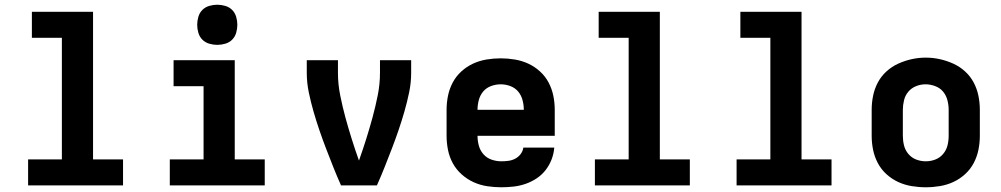

<svg xmlns="http://www.w3.org/2000/svg" viewBox="-20 -785 4240 813"><path d="M99 0V-110H242V-625H115V-735H374V-110H501V0Z M699 0V-110H842V-420H715V-530H974V-110H1101V0ZM900 -595Q883 -595 866 -600Q849 -605 837 -617Q825 -629 820 -646Q815 -663 815 -680Q815 -697 820 -714Q825 -731 837 -743Q849 -755 866 -760Q883 -765 900 -765Q917 -765 934 -760Q951 -755 963 -743Q975 -731 980 -714Q985 -697 985 -680Q985 -663 980 -646Q975 -629 963 -617Q951 -605 934 -600Q917 -595 900 -595Z M1424 0Q1407 -38 1391.5 -77Q1376 -116 1361 -155Q1346 -194 1332.5 -233.5Q1319 -273 1307.5 -313Q1296 -353 1287.5 -394Q1279 -435 1279 -477V-530H1411V-477Q1411 -429 1420.5 -381.5Q1430 -334 1442.5 -288Q1455 -242 1469.5 -196Q1484 -150 1500 -105Q1516 -150 1530.5 -196Q1545 -242 1557.5 -288Q1570 -334 1579.5 -381.5Q1589 -429 1589 -477V-530H1721V-477Q1721 -435 1712.5 -394Q1704 -353 1692.5 -313Q1681 -273 1667.5 -233.5Q1654 -194 1639 -155Q1624 -116 1608.5 -77Q1593 -38 1576 0Z M2103 8Q2073 8 2043 3.5Q2013 -1 1985.5 -13.5Q1958 -26 1935 -46.5Q1912 -67 1897.5 -93.5Q1883 -120 1877 -150Q1871 -180 1871 -210V-320Q1871 -350 1877 -379.5Q1883 -409 1897 -435.5Q1911 -462 1933.5 -482.5Q1956 -503 1983 -515.5Q2010 -528 2040 -533Q2070 -538 2100 -538Q2130 -538 2160 -533Q2190 -528 2217 -515.5Q2244 -503 2266.5 -482.5Q2289 -462 2303 -435.5Q2317 -409 2323 -379.5Q2329 -350 2329 -320V-210H2274H2002Q2002 -189 2007.5 -168.5Q2013 -148 2027 -132Q2041 -116 2061.5 -109Q2082 -102 2103 -102Q2118 -102 2133 -104Q2148 -106 2161.5 -113Q2175 -120 2184.5 -132.5Q2194 -145 2196 -160H2327Q2325 -134 2315.5 -109.5Q2306 -85 2290 -64.5Q2274 -44 2252 -29.5Q2230 -15 2205.5 -6.5Q2181 2 2155 5Q2129 8 2103 8ZM2002 -320H2198Q2198 -341 2192.5 -361.5Q2187 -382 2174 -397.5Q2161 -413 2141 -420.5Q2121 -428 2100 -428Q2079 -428 2059 -420.5Q2039 -413 2026 -397.5Q2013 -382 2007.5 -361.5Q2002 -341 2002 -320Z M2499 0V-110H2642V-625H2515V-735H2774V-110H2901V0Z M3099 0V-110H3242V-625H3115V-735H3374V-110H3501V0Z M3900 8Q3870 8 3840 3Q3810 -2 3783 -14.5Q3756 -27 3733.5 -47.5Q3711 -68 3697 -94.5Q3683 -121 3677 -150.5Q3671 -180 3671 -210V-320Q3671 -350 3677 -379.5Q3683 -409 3697 -435.5Q3711 -462 3733.5 -482.5Q3756 -503 3783.5 -515.5Q3811 -528 3840.5 -534.5Q3870 -541 3900 -541Q3930 -541 3959.5 -534.5Q3989 -528 4016.5 -515.5Q4044 -503 4066.5 -482.5Q4089 -462 4103 -435.5Q4117 -409 4123 -379.5Q4129 -350 4129 -320V-210Q4129 -180 4123 -150.5Q4117 -121 4103 -94.5Q4089 -68 4066.5 -47.5Q4044 -27 4017 -14.5Q3990 -2 3960 3Q3930 8 3900 8ZM3900 -102Q3921 -102 3940.5 -109.5Q3960 -117 3973.5 -133Q3987 -149 3992 -169Q3997 -189 3997 -210V-320Q3997 -341 3991.5 -361.5Q3986 -382 3973 -397.5Q3960 -413 3939.5 -420.5Q3919 -428 3899 -428Q3878 -428 3858.5 -420Q3839 -412 3826 -396.5Q3813 -381 3808 -360.5Q3803 -340 3803 -320V-210Q3803 -189 3808 -169Q3813 -149 3826.5 -133Q3840 -117 3859.5 -109.5Q3879 -102 3900 -102Z"/></svg>

Font: Iosevka Curly XBdEx
Style: Regular
Weight: 800
Width: 7
Monospace: yes
Designer: Belleve Invis
Foundry: Belleve Invis
Version: Version 11.1.0; ttfautohint (v1.8.3)